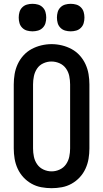

<svg xmlns="http://www.w3.org/2000/svg" viewBox="-20 -977 540 1005"><path d="M250 8Q223 8 196 3Q169 -2 145 -15.5Q121 -29 102.5 -49Q84 -69 72.5 -94Q61 -119 56.5 -146Q52 -173 52 -200V-535Q52 -562 56.5 -589Q61 -616 72.5 -641Q84 -666 102.5 -686.5Q121 -707 145 -720Q169 -733 196 -739.5Q223 -746 250 -746Q277 -746 304 -739.5Q331 -733 355 -720Q379 -707 397.5 -686.5Q416 -666 427.5 -641Q439 -616 443.5 -589Q448 -562 448 -535V-200Q448 -173 443.5 -146Q439 -119 427.5 -94Q416 -69 397.5 -49Q379 -29 355 -15.5Q331 -2 304 3Q277 8 250 8ZM250 -80Q272 -80 292.5 -89.5Q313 -99 325.5 -117Q338 -135 342.5 -156.5Q347 -178 347 -200V-535Q347 -557 342.5 -579Q338 -601 325 -619Q312 -637 291.5 -646Q271 -655 249 -655Q227 -655 206.5 -645.5Q186 -636 174 -618Q162 -600 157.5 -578.5Q153 -557 153 -535V-200Q153 -178 157.5 -156.5Q162 -135 174.5 -117Q187 -99 207.5 -89.5Q228 -80 250 -80ZM350 -813Q335 -813 321 -817Q307 -821 296.5 -831.5Q286 -842 282 -856Q278 -870 278 -885Q278 -900 282 -914Q286 -928 296.5 -938.5Q307 -949 321 -953Q335 -957 350 -957Q365 -957 379 -953Q393 -949 403.5 -938.5Q414 -928 418 -914Q422 -900 422 -885Q422 -870 418 -856Q414 -842 403.5 -831.5Q393 -821 379 -817Q365 -813 350 -813ZM150 -813Q135 -813 121 -817Q107 -821 96.5 -831.5Q86 -842 82 -856Q78 -870 78 -885Q78 -900 82 -914Q86 -928 96.5 -938.5Q107 -949 121 -953Q135 -957 150 -957Q165 -957 179 -953Q193 -949 203.5 -938.5Q214 -928 218 -914Q222 -900 222 -885Q222 -870 218 -856Q214 -842 203.5 -831.5Q193 -821 179 -817Q165 -813 150 -813Z"/></svg>

Font: Zed Sans Semibold
Style: Regular
Weight: 600
Designer: Belleve Invis
Foundry: Belleve Invis
Version: Version 1.0.0; ttfautohint (v1.8.4)